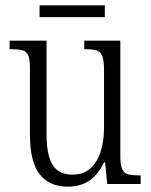

<svg xmlns="http://www.w3.org/2000/svg" viewBox="-20 -688 566 718"><path d="M233 10Q165 10 128.5 -36Q92 -82 92 -185V-434Q92 -466 85.5 -481Q79 -496 64 -500Q49 -504 23 -504H16V-536H154V-186Q154 -138 163 -104Q172 -70 193.5 -52.5Q215 -35 251 -35Q292 -35 318 -58.5Q344 -82 356.5 -121.5Q369 -161 369 -210V-426Q369 -462 362.5 -478.5Q356 -495 341 -499.5Q326 -504 300 -504H295V-536H430V-104Q430 -71 437 -55.5Q444 -40 459 -36Q474 -32 499 -32H506V0H381L373 -81H369Q347 -35 314 -12.5Q281 10 233 10ZM128 -624V-668H372V-624Z"/></svg>

Font: Noto Serif Khmer Condensed Light
Style: Regular
Weight: 300
Width: 3
Designer: Danh Hong and the Monotype Design Team
Foundry: Monotype Imaging Inc.
Version: Version 2.004